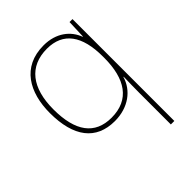

<svg xmlns="http://www.w3.org/2000/svg" viewBox="-215 -660 1013 1013"><g transform="rotate(-45 291.5 -153.0)"><path d="M465 -3V232H491V-528H469L465 -424H463C440 -487 380 -538 285 -538C124 -538 56 -414 56 -262C56 -84 129 11 269 11C370 11 443 -45 465 -122H467C466 -89 465 -35 465 -3ZM269 -14C145 -14 83 -98 83 -262C83 -422 153 -513 285 -513C406 -513 465 -430 465 -275V-265C465 -109 404 -14 269 -14Z"/></g></svg>

Font: Noto Sans Telugu Thin
Style: Regular
Weight: 100
Designer: Jelle Bosma - Monotype Design Team
Foundry: Monotype Imaging Inc.
Version: Version 2.005